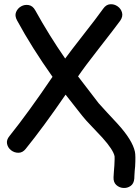

<svg xmlns="http://www.w3.org/2000/svg" viewBox="-20 -737 672 925"><path d="M627 123Q627 121 627.5 110Q628 99 629 86Q630 73 631 65Q634 13 630 -6Q618 -62 547 -140L495 -196Q465 -228 455 -240L356 -369Q388 -416 453 -499Q535 -604 559 -637Q573 -657 568 -676Q563 -695 546.5 -706.5Q530 -718 510.5 -716.5Q491 -715 477 -695Q448 -654 375 -561Q321 -492 294 -455Q217 -566 150 -687Q138 -709 118.5 -712.5Q99 -716 82 -706.5Q65 -697 57.5 -679Q50 -661 62 -639Q133 -508 233 -367Q115 -193 26 -82Q10 -63 14 -44Q18 -25 33.5 -13Q49 -1 69 -1Q89 -1 104 -20Q189 -125 296 -281L377 -178Q392 -159 423 -127L473 -74Q526 -15 532 16Q533 21 531 60Q530 72 528.5 92.5Q527 113 527 117Q526 141 540 154Q554 167 573.5 168.5Q593 170 609 159Q625 148 627 123Z"/></svg>

Font: Balsamiq Sans
Style: Regular
Weight: 400
Designer: Michael Angeles
Foundry: Balsamiq SRL
Version: Version 1.020; ttfautohint (v1.8.4.7-5d5b);gftools[0.9.26]